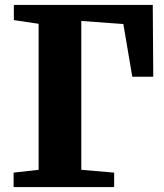

<svg xmlns="http://www.w3.org/2000/svg" viewBox="-20 -763 668 783"><path d="M35.5 0V-59L137.5 -70.5V-666L36.5 -681V-743H603L605 -450H519.5L483 -665L311.5 -677.5V-70.5L445.5 -59V0Z"/></svg>

Font: Merriweather 36pt Black
Style: Regular
Weight: 900
Version: Version 2.100